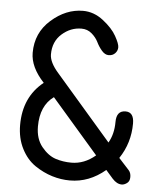

<svg xmlns="http://www.w3.org/2000/svg" viewBox="-50 -689 621 756"><g transform="rotate(5 260.5 -311.0)"><path d="M348.6 -84C319.3 -59.2 287.8 -46.9 253.9 -46.9C231.8 -46.9 210.8 -50.1 190.9 -56.6C171.1 -63.2 152.7 -76.8 135.7 -97.7C118.8 -118.5 110.4 -145.2 110.4 -177.7C110.4 -232.4 127.9 -272.5 163.1 -297.9ZM118.2 -350.6C66.1 -308.9 40 -251.3 40 -177.7C40 -142.6 47 -111.3 61 -84C75 -56.6 93.1 -35.5 115.2 -20.5C137.4 -5.5 160.2 5.5 183.6 12.7C207 19.9 230.5 23.4 253.9 23.4C304.7 23.4 351.2 5.5 393.6 -30.3L421.9 2C433.6 15 446 21.5 459 21.5C465.5 21.5 472.3 18.9 479.5 13.7C486.7 8.5 490.2 0.3 490.2 -10.7C490.2 -21.8 487.3 -30.6 481.4 -37.1L440.4 -82C468.4 -123.7 482.4 -170.2 482.4 -221.7C482.4 -251.6 471.4 -266.6 449.2 -266.6C425.1 -266.6 413.1 -251.6 413.1 -221.7C413.1 -189.8 406.2 -162.1 392.6 -138.7L171.9 -393.6C148.4 -420.2 136.7 -444 136.7 -464.8C136.7 -498.7 148.1 -525.7 170.9 -545.9C193.7 -566.1 219.4 -576.2 248 -576.2C263.7 -576.2 277.2 -571.3 288.6 -561.5C300 -551.8 308.6 -540.9 314.5 -528.8C320.3 -516.8 327.5 -505.9 335.9 -496.1C344.4 -486.3 353.5 -481.4 363.3 -481.4C373.7 -481.4 382.2 -484.9 388.7 -491.7C395.2 -498.5 398.4 -506.5 398.4 -515.6C398.4 -524.7 392.9 -539.2 381.8 -559.1C370.8 -578.9 352.9 -598.5 328.1 -617.7C303.4 -636.9 276.7 -646.5 248 -646.5C203.1 -646.5 161.3 -629.4 122.6 -595.2C83.8 -561 64.5 -517.6 64.5 -464.8C64.5 -427.1 82.4 -389 118.2 -350.6Z"/></g></svg>

Font: Jura
Style: DemiBold
Weight: 600
Version: Version 2.5.1